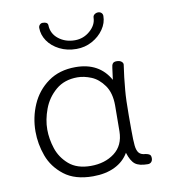

<svg xmlns="http://www.w3.org/2000/svg" viewBox="-82 -789 778 868"><g transform="rotate(-10 307.5 -355.0)"><path d="M551 -27Q551 -16 545 -9.5Q539 -3 529 -3Q489 -3 470.5 -17.5Q452 -32 440 -71Q418 -33 376 -12.5Q334 8 276 8Q193 8 143.5 -30.5Q94 -69 74 -124Q54 -179 54 -236Q54 -301 79.5 -359.5Q105 -418 156.5 -455Q208 -492 282 -492Q391 -492 439 -406L446 -459Q447 -472 452 -479Q457 -486 470 -486Q485 -486 493 -479Q501 -472 499 -463Q491 -410 486 -351Q482 -308 482 -235V-170Q482 -120 484.5 -96.5Q487 -73 496.5 -62Q506 -51 527 -50Q539 -48 545 -43.5Q551 -39 551 -27ZM429 -290Q429 -348 404 -383Q379 -418 346 -431.5Q313 -445 283 -445Q223 -445 183.5 -411.5Q144 -378 126 -329.5Q108 -281 108 -236Q108 -193 122.5 -148.5Q137 -104 174 -72Q211 -40 274 -40Q339 -40 383 -73.5Q427 -107 428 -171Q429 -220 429 -290ZM152 -695Q152 -703 157.5 -709Q163 -715 171 -715Q194 -715 195 -700Q196 -661 227 -636.5Q258 -612 302 -612Q341 -612 371 -638Q401 -664 402 -697Q402 -707 409.5 -712.5Q417 -718 426 -718Q435 -718 441 -712.5Q447 -707 447 -698Q447 -666 427 -637Q407 -608 374 -590Q341 -572 302 -572Q259 -572 224.5 -589.5Q190 -607 171 -635Q152 -663 152 -695Z"/></g></svg>

Font: Mali Light
Style: Regular
Weight: 300
Designer: Kitiyaporn Chalermlarp | Katatrad Aksorn Co.,Ltd.
Foundry: Cadson Demak Co.,Ltd.
Version: Version 1.000; ttfautohint (v1.6)